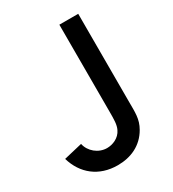

<svg xmlns="http://www.w3.org/2000/svg" viewBox="-178 -820 844 934"><g transform="rotate(-30 244.0 -353.0)"><path d="M207 14.5C281.5 14.5 346.5 -15 384.5 -81C411.5 -127.5 408 -166.5 408 -230.5V-720H302V-230.5C302 -188.5 302 -158.5 290.5 -135C273.5 -98.5 234.5 -84 203.5 -84C155.5 -84 112.5 -120 103.5 -165L0 -140.5C27.5 -45.5 101.5 14.5 207 14.5Z"/></g></svg>

Font: Manrope SemiBold
Style: Regular
Weight: 600
Designer: Mikhail Sharanda
Foundry: Mikhail Sharanda
Version: Version 4.505